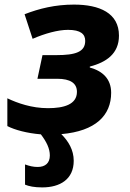

<svg xmlns="http://www.w3.org/2000/svg" viewBox="-20 -576 564 836"><path d="M12 -148V-27C45 -10 98 4 158 9C183 42 197 71 197 101C197 134 177 151 144 151C125 151 108 147 89 140V228C106 235 129 240 164 240C241 240 301 205 301 124C301 77 278 39 247 8C397 -5 464 -74 464 -172C464 -233 426 -267 371 -282V-286C443 -305 498 -342 498 -421C498 -519 414 -556 302 -556C221 -556 151 -539 87 -514L122 -407C175 -430 232 -446 276 -446C332 -446 351 -427 351 -398C351 -350 309 -336 226 -336H165L143 -233H229C286 -233 315 -214 315 -176C315 -121 258 -105 189 -105C118 -105 56 -127 12 -148Z"/></svg>

Font: BC Sans
Style: Bold Italic
Weight: 700
Italic angle: -12°
Designer: Monotype Design Team
Province of B.C.
Foundry: Monotype Imaging Inc.
Version: Version 2.000;GOOG;noto-source:20170915:90ef993387c0